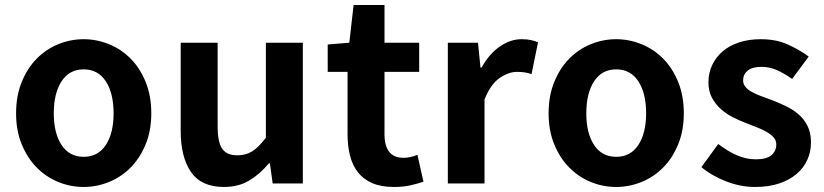

<svg xmlns="http://www.w3.org/2000/svg" viewBox="-20 -730 3280 764"><path d="M313 14Q260 14 211.5 -6Q163 -26 126 -63.5Q89 -101 66.5 -155.5Q44 -210 44 -279Q44 -349 66.5 -404Q89 -459 126 -496.5Q163 -534 211.5 -554Q260 -574 313 -574Q365 -574 414 -554Q463 -534 500 -496.5Q537 -459 559.5 -404Q582 -349 582 -279Q582 -210 559.5 -155.5Q537 -101 500 -63.5Q463 -26 414 -6Q365 14 313 14ZM313 -106Q370 -106 401 -153Q432 -200 432 -279Q432 -359 401 -406.5Q370 -454 313 -454Q256 -454 225 -406.5Q194 -359 194 -279Q194 -200 225 -153Q256 -106 313 -106Z M871 14Q781 14 740 -45.5Q699 -105 699 -210V-560H846V-229Q846 -163 864.5 -137.5Q883 -112 924 -112Q959 -112 984 -128Q1009 -144 1038 -182V-560H1185V0H1065L1054 -80H1050Q1014 -37 971.5 -11.5Q929 14 871 14Z M1547 14Q1497 14 1462 -1Q1427 -16 1405 -43.5Q1383 -71 1373 -110Q1363 -149 1363 -196V-444H1284V-553L1370 -560L1387 -710H1510V-560H1648V-444H1510V-196Q1510 -102 1586 -102Q1600 -102 1615 -105.5Q1630 -109 1641 -114L1665 -7Q1642 1 1613 7.5Q1584 14 1547 14Z M1762 -560H1882L1892 -461H1896Q1927 -516 1969 -545Q2011 -574 2055 -574Q2078 -574 2093 -570.5Q2108 -567 2121 -562L2095 -435Q2081 -440 2067.5 -442Q2054 -444 2037 -444Q2004 -444 1968 -419.5Q1932 -395 1908 -334V0H1762Z M2432 14Q2379 14 2330.5 -6Q2282 -26 2245 -63.5Q2208 -101 2185.5 -155.5Q2163 -210 2163 -279Q2163 -349 2185.5 -404Q2208 -459 2245 -496.5Q2282 -534 2330.5 -554Q2379 -574 2432 -574Q2484 -574 2533 -554Q2582 -534 2619 -496.5Q2656 -459 2678.5 -404Q2701 -349 2701 -279Q2701 -210 2678.5 -155.5Q2656 -101 2619 -63.5Q2582 -26 2533 -6Q2484 14 2432 14ZM2432 -106Q2489 -106 2520 -153Q2551 -200 2551 -279Q2551 -359 2520 -406.5Q2489 -454 2432 -454Q2375 -454 2344 -406.5Q2313 -359 2313 -279Q2313 -200 2344 -153Q2375 -106 2432 -106Z M2984 14Q2927 14 2870 -8Q2813 -30 2771 -65L2838 -157Q2876 -128 2912.5 -112Q2949 -96 2988 -96Q3030 -96 3049.5 -112.5Q3069 -129 3069 -155Q3069 -171 3059 -182.5Q3049 -194 3032.5 -204Q3016 -214 2995 -222Q2974 -230 2952 -239Q2925 -249 2898 -262.5Q2871 -276 2849 -295.5Q2827 -315 2813 -341Q2799 -367 2799 -402Q2799 -440 2814 -471.5Q2829 -503 2856 -526Q2883 -549 2921.5 -561.5Q2960 -574 3007 -574Q3069 -574 3116 -552.5Q3163 -531 3198 -505L3132 -416Q3102 -437 3072.5 -450.5Q3043 -464 3011 -464Q2973 -464 2955 -449Q2937 -434 2937 -410Q2937 -395 2946.5 -384Q2956 -373 2972 -364Q2988 -355 3008.5 -347.5Q3029 -340 3051 -332Q3079 -321 3106.5 -308Q3134 -295 3156.5 -276Q3179 -257 3193 -229.5Q3207 -202 3207 -163Q3207 -126 3192.5 -94Q3178 -62 3150 -38Q3122 -14 3080.5 0Q3039 14 2984 14Z"/></svg>

Font: SpoqaHanSans-Bold
Style: Regular
Weight: 700
Designer: [Spoqa Han Sans] Dong-huui Kim \uAE40 \uB3D9 \uD718   [Noto Sans] Ryoko NISHIZUKA \u897F \u585A \u6DBC \u5B50  (kana & i
Foundry: Spoqa (http://www.spoqa-han-sans.com)
Version: Version 2.000